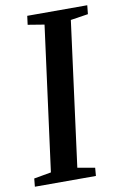

<svg xmlns="http://www.w3.org/2000/svg" viewBox="-89 -792 534 841"><g transform="rotate(-10 178.0 -371.5)"><path d="M-3.5 0 0 -36 76.5 -49.5 161.5 -692 88.5 -704 93.5 -743H360.5L356.5 -704L278.5 -692L194 -49.5L271 -36L268 0Z"/></g></svg>

Font: Merriweather 48pt Medium
Style: Italic
Weight: 500
Italic angle: -7.8°
Version: Version 2.101